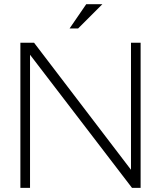

<svg xmlns="http://www.w3.org/2000/svg" viewBox="-20 -904 775 924"><path d="M78.1 0V-698.2H144L610.4 -86.9V-698.2H656.7V0H615.2L124.5 -640.6V0ZM395 -883.8H472.7L356 -767.1H314.9Z"/></svg>

Font: Sansation Light
Style: Light
Weight: 300
Designer: Bernd Montag
Version: Version 1.301